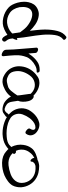

<svg xmlns="http://www.w3.org/2000/svg" viewBox="740 -1568 834 2355"><g transform="rotate(90 1157.5 -391.0)"><path d="M430.7 -786.1Q434.6 -788.1 438.5 -788.1Q448.2 -788.1 460 -776.4Q477.5 -757.8 462.9 -748Q419.9 -714.8 410.2 -645.5Q400.4 -576.2 407.2 -496.1Q411.1 -453.1 417 -410.2Q423.8 -366.2 429.7 -327.1Q435.5 -292 439.5 -261.7Q444.3 -232.4 445.3 -209Q446.3 -202.1 446.3 -194.3Q447.3 -186.5 448.2 -179.7Q448.2 -179.7 449.2 -180.7Q450.2 -180.7 450.2 -181.6Q472.7 -193.4 469.7 -174.8Q465.8 -156.2 452.1 -129.9Q453.1 -126 453.1 -122.1Q453.1 -117.2 454.1 -113.3Q455.1 -96.7 461.9 -80.1Q468.8 -63.5 479.5 -51.8Q491.2 -39.1 491.2 -27.3Q491.2 -16.6 481.4 -6.8Q472.7 1 463.9 1Q451.2 1 437.5 -13.7Q427.7 -24.4 420.9 -37.1Q413.1 -49.8 408.2 -64.5Q392.6 -52.7 375 -43.9Q357.4 -35.2 340.8 -26.4Q339.8 -26.4 338.9 -26.4Q337.9 -25.4 336.9 -25.4Q275.4 3.9 198.2 -13.7Q122.1 -31.2 68.4 -83Q34.2 -117.2 13.7 -187.5Q2 -229.5 2 -269.5Q2 -296.9 7.8 -324.2Q15.6 -360.4 35.2 -389.6Q55.7 -418 90.8 -434.6Q115.2 -446.3 140.6 -449.2Q166 -451.2 191.4 -445.3Q238.3 -435.5 281.2 -406.2Q325.2 -376 358.4 -339.8Q352.5 -381.8 348.6 -427.7Q343.8 -473.6 342.8 -519.5Q341.8 -603.5 360.4 -676.8Q377.9 -749 430.7 -786.1ZM348.6 -256.8Q331.1 -280.3 309.6 -299.8Q287.1 -319.3 262.7 -334Q217.8 -362.3 172.9 -368.2Q127 -374 98.6 -348.6Q79.1 -331.1 71.3 -298.8Q62.5 -265.6 68.4 -213.9Q86.9 -126 143.6 -90.8Q200.2 -54.7 261.7 -60.5Q294.9 -64.5 326.2 -78.1Q357.4 -91.8 380.9 -114.3Q382.8 -116.2 385.7 -119.1Q387.7 -122.1 391.6 -126Q388.7 -140.6 386.7 -154.3Q384.8 -168.9 382.8 -182.6Q381.8 -186.5 381.8 -191.4Q380.9 -196.3 379.9 -200.2Q379.9 -205.1 378.9 -210Q377.9 -214.8 377 -219.7Q371.1 -227.5 364.3 -236.3Q356.4 -246.1 348.6 -256.8Z M565.4 -414.1Q564.5 -416 564.5 -418Q564.5 -423.8 566.4 -428.7Q569.3 -433.6 573.2 -436.5Q586.9 -445.3 607.4 -435.5Q627.9 -425.8 629.9 -410.2Q630.9 -393.6 633.8 -358.4Q636.7 -323.2 640.6 -286.1Q642.6 -266.6 645.5 -247.1Q647.5 -228.5 650.4 -213.9Q658.2 -166 657.2 -119.1Q655.3 -72.3 669.9 -14.6Q651.4 -21.5 629.9 -32.2Q608.4 -43 590.8 -48.8Q589.8 -87.9 599.6 -128.9Q609.4 -168.9 610.4 -208Q611.3 -250 623 -288.1Q634.8 -325.2 660.2 -356.4Q694.3 -401.4 738.3 -431.6Q778.3 -460 835 -460Q840.8 -460 846.7 -460Q864.3 -460 870.1 -440.4Q871.1 -436.5 871.1 -433.6Q871.1 -421.9 851.6 -422.9Q821.3 -424.8 786.1 -406.2Q751 -387.7 723.6 -361.3Q709 -346.7 698.2 -332Q686.5 -316.4 681.6 -302.7Q667 -264.6 662.1 -234.4Q656.2 -204.1 658.2 -155.3Q659.2 -128.9 662.1 -94.7Q665 -60.5 669.9 -14.6Q669.9 6.8 653.3 5.9Q643.6 5.9 629.9 0Q590.8 -17.6 590.8 -48.8Q588.9 -141.6 580.1 -231.4Q571.3 -322.3 565.4 -414.1Z M1196.3 -321.3Q1203.1 -304.7 1182.6 -301.8Q1162.1 -299.8 1153.3 -316.4Q1129.9 -362.3 1085 -385.7Q1039.1 -409.2 988.3 -396.5Q937.5 -383.8 905.3 -337.9Q872.1 -293 859.4 -245.1Q845.7 -197.3 858.4 -141.6Q871.1 -86.9 922.9 -68.4Q953.1 -52.7 987.3 -58.6Q1021.5 -65.4 1051.8 -75.2Q1076.2 -87.9 1092.8 -107.4Q1110.4 -127 1125 -148.4Q1131.8 -157.2 1144.5 -176.8Q1157.2 -196.3 1162.1 -203.1Q1174.8 -215.8 1193.4 -212.9Q1210.9 -209 1216.8 -194.3Q1221.7 -168.9 1227.5 -125Q1233.4 -81.1 1256.8 -59.6Q1282.2 -39.1 1312.5 -31.2Q1342.8 -22.5 1374 -68.4Q1388.7 -89.8 1406.2 -74.2Q1415 -65.4 1415 -57.6Q1415 -50.8 1407.2 -43.9Q1382.8 -24.4 1363.3 -12.7Q1347.7 -3.9 1323.2 -3.9Q1316.4 -3.9 1308.6 -4.9Q1292 -5.9 1263.7 -15.6Q1234.4 -24.4 1200.2 -58.6Q1157.2 -100.6 1153.3 -159.2Q1150.4 -218.8 1140.6 -276.4Q1134.8 -316.4 1132.8 -332Q1129.9 -347.7 1135.7 -364.3Q1142.6 -386.7 1161.1 -386.7Q1179.7 -387.7 1195.3 -370.1Q1204.1 -362.3 1210.9 -348.6Q1217.8 -335 1221.7 -318.4Q1229.5 -287.1 1228.5 -252Q1227.5 -217.8 1216.8 -194.3Q1193.4 -145.5 1162.1 -103.5Q1130.9 -61.5 1082 -35.2Q1060.5 -24.4 1039.1 -15.6Q1016.6 -6.8 986.3 -3.9Q950.2 -2.9 921.9 -15.6Q892.6 -29.3 870.1 -46.9Q827.1 -81.1 807.6 -129.9Q793 -167 793 -208Q793 -221.7 794.9 -235.4Q800.8 -287.1 825.2 -332Q849.6 -377 889.6 -411.1Q907.2 -425.8 924.8 -437.5Q943.4 -449.2 965.8 -454.1Q980.5 -457 996.1 -457Q1003.9 -457 1011.7 -456.1Q1035.2 -454.1 1057.6 -446.3Q1102.5 -430.7 1139.6 -397.5Q1175.8 -364.3 1196.3 -321.3Z M1622.1 -293.9Q1607.4 -274.4 1577.1 -299.8Q1546.9 -324.2 1560.5 -344.7Q1568.4 -355.5 1572.3 -371.1Q1577.1 -385.7 1567.4 -398.4Q1559.6 -408.2 1544.9 -408.2Q1530.3 -408.2 1519.5 -405.3Q1491.2 -397.5 1468.8 -377.9Q1445.3 -358.4 1428.7 -335.9Q1401.4 -298.8 1383.8 -251Q1367.2 -203.1 1384.8 -157.2Q1398.4 -123 1427.7 -102.5Q1458 -83 1491.2 -72.3Q1531.2 -59.6 1574.2 -55.7Q1617.2 -51.8 1658.2 -55.7Q1723.6 -60.5 1755.9 -85.9Q1787.1 -111.3 1825.2 -160.2Q1838.9 -178.7 1857.4 -164.1Q1868.2 -156.2 1868.2 -147.5Q1868.2 -139.6 1862.3 -132.8Q1811.5 -72.3 1759.8 -41Q1707 -8.8 1627 -4.9Q1618.2 -4.9 1610.4 -4.9Q1544.9 -4.9 1478.5 -28.3Q1402.3 -54.7 1356.4 -110.4Q1331.1 -139.6 1318.4 -177.7Q1308.6 -205.1 1308.6 -238.3Q1308.6 -249 1309.6 -259.8Q1313.5 -293.9 1328.1 -324.2Q1343.8 -353.5 1366.2 -378.9Q1387.7 -404.3 1418 -424.8Q1448.2 -445.3 1481.4 -453.1Q1496.1 -457 1509.8 -457Q1543 -457 1576.2 -439.5Q1624 -414.1 1636.7 -372.1Q1642.6 -353.5 1639.6 -334Q1636.7 -314.5 1622.1 -293.9Z M1950.2 -434.6Q1972.7 -432.6 1962.9 -419.9Q1953.1 -408.2 1944.3 -405.3Q1911.1 -393.6 1886.7 -376Q1862.3 -357.4 1842.8 -328.1Q1822.3 -296.9 1817.4 -263.7Q1812.5 -230.5 1819.3 -200.2Q1834 -143.6 1884.8 -106.4Q1936.5 -70.3 2008.8 -78.1Q2061.5 -84 2115.2 -103.5Q2169.9 -124 2199.2 -163.1Q2215.8 -184.6 2221.7 -211.9Q2227.5 -239.3 2220.7 -274.4Q2207 -334 2163.1 -370.1Q2118.2 -406.2 2054.7 -409.2Q2038.1 -410.2 2023.4 -409.2Q2008.8 -409.2 1990.2 -399.4Q1981.4 -395.5 1970.7 -381.8Q1960.9 -367.2 1962.9 -364.3Q1964.8 -357.4 1961.9 -352.5Q1958 -347.7 1951.2 -347.7Q1943.4 -347.7 1935.5 -356.4Q1928.7 -364.3 1923.8 -371.1Q1917 -384.8 1918 -395.5Q1918.9 -406.2 1924.8 -416Q1937.5 -436.5 1968.8 -445.3Q1999 -454.1 2015.6 -454.1Q2058.6 -454.1 2100.6 -444.3Q2143.6 -433.6 2178.7 -409.2Q2220.7 -380.9 2247.1 -334Q2273.4 -287.1 2277.3 -235.4Q2277.3 -227.5 2277.3 -219.7Q2277.3 -199.2 2273.4 -179.7Q2268.6 -151.4 2254.9 -126Q2236.3 -94.7 2203.1 -70.3Q2170.9 -45.9 2131.8 -28.3Q2061.5 1 1982.4 1Q1978.5 1 1974.6 1Q1890.6 -1 1837.9 -48.8Q1812.5 -68.4 1794.9 -93.8Q1777.3 -119.1 1767.6 -148.4Q1754.9 -185.5 1754.9 -224.6Q1754.9 -242.2 1757.8 -260.7Q1765.6 -318.4 1797.9 -360.4Q1819.3 -390.6 1868.2 -412.1Q1916 -432.6 1950.2 -434.6Z"/></g></svg>

Font: Mrs Husband
Style: Regular
Weight: 400
Version: Version 1.0